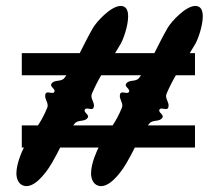

<svg xmlns="http://www.w3.org/2000/svg" viewBox="-20 -704 734 643"><path d="M68.8 -80.7C106.5 -80.7 146.2 -145 153.4 -157.4C166 -179.2 174.5 -195.9 181.6 -210H310.2C305.8 -201.7 284.9 -157.9 284.9 -123.3C284.9 -102.1 295 -80.7 318.8 -80.7C356.5 -80.7 396.2 -145 403.4 -157.4C416 -179.2 424.5 -195.9 431.6 -210H633V-284H475.2C476.7 -285.9 478.3 -287.9 479.9 -290C492 -304.9 514.7 -294.1 524.2 -310.6C529.7 -320.1 508.6 -327.7 514.1 -337.2C515.6 -339.8 518.2 -340.6 521.1 -340.6C525.6 -340.6 531.1 -338.8 535.7 -338.8C540.7 -338.8 544.6 -341.1 544.6 -350.9C544.6 -361.3 536.2 -371.4 536.2 -382.3C536.2 -384.9 536.7 -387.6 537.9 -390.4C548.3 -414.6 558.4 -434.1 568.9 -452H633V-526H615.4C621.5 -535.7 627.8 -546.1 634.4 -557.6C643 -572.4 659.1 -617.2 659.1 -649.2C659.1 -668.8 653.1 -684.1 634.2 -684.1C600.9 -684.1 552.8 -630.1 541.7 -611.1C522.6 -577.9 510.1 -551.5 497 -526H365.4C371.5 -535.7 377.8 -546.1 384.4 -557.6C393 -572.4 409.1 -617.2 409.1 -649.2C409.1 -668.8 403.1 -684.1 384.2 -684.1C350.9 -684.1 302.8 -630.1 291.7 -611.1C272.6 -577.9 260.1 -551.5 247 -526H53V-452H202.4C200.4 -449.2 198.3 -446.3 196.1 -443.4C184.9 -428 161.4 -439.2 151.9 -422.8C146.4 -413.2 167.4 -405.7 161.9 -396.2C160.4 -393.5 157.8 -392.7 154.9 -392.7C150.4 -392.7 144.9 -394.5 140.4 -394.5C135.2 -394.5 131.3 -392.2 131.3 -382.3C131.3 -371.8 139.6 -361.9 139.6 -350.7C139.6 -348.2 139.1 -345.6 138.1 -343C127.3 -316.6 118.1 -300.8 107.2 -284H53V-210H60.2C55.8 -201.7 34.9 -157.9 34.9 -123.3C34.9 -102.1 45 -80.7 68.8 -80.7ZM357.2 -284H225.2C226.7 -285.9 228.3 -287.9 229.9 -290C242 -304.9 264.7 -294.1 274.2 -310.6C279.7 -320.1 258.6 -327.7 264.1 -337.2C265.6 -339.8 268.2 -340.6 271.1 -340.6C275.6 -340.6 281.1 -338.8 285.7 -338.8C290.7 -338.8 294.6 -341.1 294.6 -350.9C294.6 -361.3 286.2 -371.4 286.2 -382.3C286.2 -384.9 286.7 -387.6 287.9 -390.4C298.3 -414.6 308.4 -434.1 318.9 -452H452.4C450.4 -449.2 448.3 -446.3 446.1 -443.4C434.9 -428 411.4 -439.2 401.9 -422.8C396.4 -413.2 417.4 -405.7 411.9 -396.2C410.4 -393.5 407.8 -392.7 404.9 -392.7C400.4 -392.7 394.9 -394.5 390.4 -394.5C385.2 -394.5 381.3 -392.2 381.3 -382.3C381.3 -371.8 389.6 -361.9 389.6 -350.7C389.6 -348.2 389.1 -345.6 388.1 -343C377.3 -316.6 368.1 -300.8 357.2 -284Z"/></svg>

Font: Chromatic Etruscan
Style: Regular
Weight: 400
Version: Version 000.910